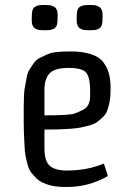

<svg xmlns="http://www.w3.org/2000/svg" viewBox="-20 -737 518 769"><path d="M158 -378V-275Q260 -275 279.5 -282.5Q299 -290 314 -298Q341 -312 341 -353V-376Q341 -425 326 -445Q311 -465 254.5 -465Q198 -465 178 -442.5Q158 -420 158 -378ZM259 -221Q217 -218 158 -218V-143Q158 -91 180 -72.5Q202 -54 247 -54Q330 -54 396 -82L412 -32Q337 12 246 12Q198 12 168.5 1.5Q139 -9 126.5 -22Q114 -35 105 -46Q96 -57 90.5 -78Q85 -99 82 -114.5Q79 -130 78 -158Q75 -206 75 -248V-308Q75 -361 79 -384Q83 -407 87 -427.5Q91 -448 98 -458.5Q105 -469 114.5 -483Q124 -497 137.5 -504Q151 -511 167.5 -518.5Q184 -526 206 -528.5Q228 -531 268.5 -531Q309 -531 344 -520Q379 -509 395.5 -485.5Q412 -462 417.5 -437.5Q423 -413 423 -381.5Q423 -350 419 -329.5Q415 -309 409.5 -294Q404 -279 391.5 -267.5Q379 -256 368.5 -248Q358 -240 337.5 -234.5Q317 -229 302 -226Q287 -223 259 -221ZM196 -710Q211 -703 211 -675.5Q211 -648 208 -637.5Q205 -627 196.5 -622.5Q188 -618 181 -617Q174 -616 159 -616Q144 -616 137 -617Q130 -618 122 -622Q107 -630 107 -657.5Q107 -685 110 -695.5Q113 -706 121.5 -710.5Q130 -715 137 -716Q144 -717 159 -717Q174 -717 181 -716Q188 -715 196 -710ZM376 -710Q391 -703 391 -675.5Q391 -648 388 -637.5Q385 -627 376.5 -622.5Q368 -618 361 -617Q354 -616 339 -616Q324 -616 317 -617Q310 -618 302 -622Q287 -630 287 -657.5Q287 -685 290 -695.5Q293 -706 301.5 -710.5Q310 -715 317 -716Q324 -717 339 -717Q354 -717 361 -716Q368 -715 376 -710Z"/></svg>

Font: Strait
Style: Regular
Weight: 400
Width: 3
Designer: Eduardo Rodriguez Tunni
Foundry: Eduardo Rodriguez Tunni
Version: Version 1.001